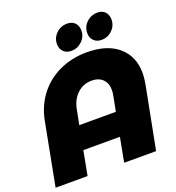

<svg xmlns="http://www.w3.org/2000/svg" viewBox="-163 -1046 1077 1174"><g transform="rotate(-20 375.5 -459.5)"><path d="M474 -850Q474 -810 444.5 -781.5Q415 -753 374 -753Q343 -753 324 -772Q305 -791 305 -821Q305 -862 334.5 -890.5Q364 -919 406 -919Q437 -919 455.5 -900Q474 -881 474 -850ZM670 -850Q670 -810 641 -781.5Q612 -753 571 -753Q540 -753 521 -772Q502 -791 502 -821Q502 -862 531.5 -890.5Q561 -919 603 -919Q634 -919 652 -900Q670 -881 670 -850ZM737 -476Q737 -450 730 -408L651 0H443L473 -158H235L205 0H-3L75 -408Q93 -500 146 -569Q199 -638 280 -675.5Q361 -713 459 -713Q590 -713 663.5 -649.5Q737 -586 737 -476ZM525 -443Q525 -488 499 -514Q473 -540 427 -540Q373 -540 334 -504Q295 -468 283 -408L264 -310H502L521 -408Q525 -432 525 -443Z"/></g></svg>

Font: TypoPRO Montserrat Alternates
Style: Italic
Weight: 800
Italic angle: -11.3°
Designer: Julieta Ulanovsky
Foundry: Julieta Ulanovsky
Version: Version 6.001